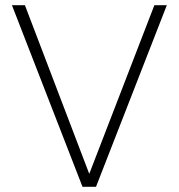

<svg xmlns="http://www.w3.org/2000/svg" viewBox="-20 -720 689 740"><path d="M298 0 26 -700H76L324 -50L575 -700H623L350 0Z"/></svg>

Font: DM Sans 10pt ExtraLight
Style: Regular
Weight: 250
Version: Version 4.004;gftools[0.9.30]